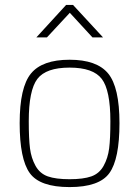

<svg xmlns="http://www.w3.org/2000/svg" viewBox="-20 -752 566 781"><path d="M106 -453Q152 -509 263 -509Q374 -509 420 -453Q466 -397 466 -251Q466 -105 425 -48Q384 9 263 9Q142 9 101 -48Q60 -105 60 -251Q60 -397 106 -453ZM429 -259Q429 -385 394 -431Q359 -477 263 -477Q167 -477 132 -431Q97 -385 97 -259Q97 -188 102 -148.5Q107 -109 124.5 -77.5Q142 -46 174.5 -34.5Q207 -23 263 -23Q319 -23 351.5 -34.5Q384 -46 401.5 -77.5Q419 -109 424 -148.5Q429 -188 429 -259ZM128 -600 249 -732H277L399 -600H356L264 -700L171 -600Z"/></svg>

Font: Titillium Web
Style: Thin
Weight: 200
Version: Version 1.001;PS 57.000;hotconv 1.0.70;makeotf.lib2.5.55311